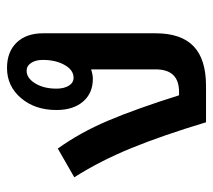

<svg xmlns="http://www.w3.org/2000/svg" viewBox="-50 -558 608 548"><g transform="rotate(-90 254.0 -284.0)"><path d="M433 -465V-144Q433 -71 396 -35.5Q359 0 283 0H179Q142 -123 105.5 -212.5Q69 -302 22 -376L104 -423Q150 -359 184 -278.5Q218 -198 256 -77H266Q330 -77 330 -144V-328Q315 -323 303 -323Q262 -323 238 -351Q214 -379 214 -427Q214 -488 248 -528Q282 -568 334 -568Q380 -568 406.5 -540.5Q433 -513 433 -465ZM306 -378Q328 -378 342.5 -403.5Q357 -429 357 -466Q357 -486 348.5 -499Q340 -512 326 -512Q305 -512 290 -487.5Q275 -463 275 -427Q275 -405 283.5 -391.5Q292 -378 306 -378Z"/></g></svg>

Font: KoHo SemiBold
Style: Regular
Weight: 600
Designer: Cadson Demak & Katatrad Team
Foundry: Cadson Demak Co.,Ltd.
Version: Version 1.000; ttfautohint (v1.6)